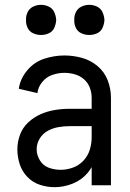

<svg xmlns="http://www.w3.org/2000/svg" viewBox="-20 -768 540 796"><path d="M150 -623Q133 -623 117.5 -630Q102 -637 94.5 -652.5Q87 -668 88 -685Q87 -702 94.5 -717.5Q102 -733 117.5 -740.5Q133 -748 150 -748Q167 -748 182.5 -740.5Q198 -733 205 -717.5Q212 -702 213 -685Q212 -668 205 -652.5Q198 -637 182.5 -630Q167 -623 150 -623ZM350 -623Q333 -623 317.5 -630Q302 -637 294.5 -652.5Q287 -668 288 -685Q287 -702 294.5 -717.5Q302 -733 317.5 -740.5Q333 -748 350 -748Q367 -748 382.5 -740.5Q398 -733 405 -717.5Q412 -702 413 -685Q412 -668 405 -652.5Q398 -637 382.5 -630Q367 -623 350 -623ZM206 8Q175 8 145 -2Q115 -12 93 -35Q71 -58 61.5 -88Q52 -118 52 -149Q52 -180 63 -209.5Q74 -239 97 -260.5Q120 -282 148.5 -294.5Q177 -307 207.5 -312Q238 -317 269 -317H360V-363Q360 -385 352 -405.5Q344 -426 327.5 -440Q311 -454 290 -460Q269 -466 247 -466Q222 -466 197 -457.5Q172 -449 155 -428Q138 -407 135 -382L58 -400Q64 -442 93 -476.5Q122 -511 163.5 -524.5Q205 -538 247 -538Q284 -538 320 -528Q356 -518 384.5 -494Q413 -470 426.5 -435Q440 -400 440 -363V0H360V-75Q353 -63 344 -52Q319 -22 282 -7Q245 8 206 8ZM360 -198V-245H269Q246 -245 222.5 -241Q199 -237 178 -225.5Q157 -214 144.5 -193.5Q132 -173 132 -149Q132 -125 145.5 -103Q159 -81 182.5 -72.5Q206 -64 231.5 -64Q257 -64 282 -73Q307 -82 325.5 -101.5Q344 -121 352 -146.5Q360 -172 360 -198Z"/></svg>

Font: Iosevka SS01
Style: Regular
Weight: 400
Monospace: yes
Designer: Belleve Invis
Foundry: Belleve Invis
Version: 2.3.3; ttfautohint (v1.8.3)